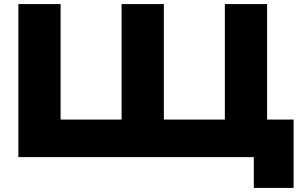

<svg xmlns="http://www.w3.org/2000/svg" viewBox="-20 -770 1488 941"><path d="M1082 -750V-184H783V-750H576V-184H277V-750H70V0H1224V151H1419V-184H1289V-750Z"/></svg>

Font: Bounded
Style: Bold
Weight: 700
Designer: Vlad Churkin
Version: Version 3.0